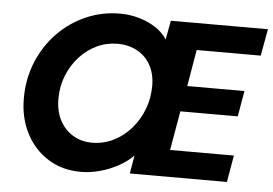

<svg xmlns="http://www.w3.org/2000/svg" viewBox="-51 -781 1227 863"><g transform="rotate(5 562.5 -350.0)"><path d="M343 12Q258 12 194 -28.5Q130 -69 94.5 -138.5Q59 -208 59 -295Q59 -384 90.5 -460Q122 -536 177 -592.5Q232 -649 304 -680.5Q376 -712 457 -712Q501 -712 543 -700Q585 -688 618.5 -666Q652 -644 671 -614L687 -700H1125L1103 -579H814L786 -414H1044L1024 -298H765L734 -121H1022L1001 0H563L577 -82Q548 -53 509 -32Q470 -11 427 0.5Q384 12 343 12ZM381 -123Q432 -123 477 -145Q522 -167 556 -205.5Q590 -244 609.5 -294Q629 -344 629 -401Q629 -455 607 -494.5Q585 -534 546 -555Q507 -576 458 -576Q408 -576 364 -555Q320 -534 286.5 -497Q253 -460 233.5 -411.5Q214 -363 214 -307Q214 -251 235.5 -210Q257 -169 295 -146Q333 -123 381 -123Z"/></g></svg>

Font: DM Sans 24pt Black
Style: Italic
Weight: 900
Italic angle: -10°
Designer: Colophon Foundry, Jonny Pinhorn
Foundry: Colophon Foundry
Version: Version 4.004;gftools[0.9.30]